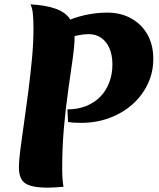

<svg xmlns="http://www.w3.org/2000/svg" viewBox="-20 -846 730 883"><path d="M271 -741Q315 -764 368 -776Q421 -788 473 -788Q536 -788 584 -761Q632 -734 658.5 -686.5Q685 -639 685 -575Q685 -513 659.5 -459.5Q634 -406 589 -366Q544 -326 483.5 -303.5Q423 -281 353 -281Q332 -281 318 -282Q304 -283 293 -285L290 -343Q337 -343 375 -358Q413 -373 440 -400Q467 -427 482 -465.5Q497 -504 497 -550Q497 -592 483.5 -623.5Q470 -655 445.5 -672Q421 -689 388 -689Q365 -689 338.5 -683.5Q312 -678 287 -667ZM67 -76Q67 -107 74 -161.5Q81 -216 91 -284.5Q101 -353 110.5 -427.5Q120 -502 127 -575.5Q134 -649 134 -713Q134 -758 131 -784.5Q128 -811 120 -826Q192 -822 237 -805.5Q282 -789 302.5 -757.5Q323 -726 323 -676Q323 -639 314.5 -577.5Q306 -516 294.5 -436.5Q283 -357 274.5 -264.5Q266 -172 266 -72Q266 -46 267.5 -24.5Q269 -3 272 13Q248 15 231 16Q214 17 201 17Q125 17 96 -3Q67 -23 67 -76Z"/></svg>

Font: Merienda Black
Style: Regular
Weight: 900
Designer: Eduardo Rodriguez Tunni
Foundry: Eduardo Rodriguez Tunni
Version: Version 2.001